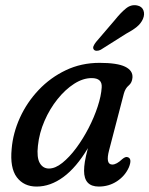

<svg xmlns="http://www.w3.org/2000/svg" viewBox="-20 -694 563 724"><path d="M391.5 -128Q377 -73.5 403.5 -73.5Q419.5 -73.5 441 -94Q454 -105 462.5 -101Q479 -95 466 -63Q451.5 -30.5 421 -10.5Q390.5 9.5 352.5 9.5Q297 9.5 297 -50Q297 -65.5 300 -84.2Q303 -103 311.5 -135.5Q268 -62.5 219 -26.5Q170 9.5 118 9.5Q70 9.5 43.5 -25.5Q17 -60.5 24 -133Q29 -192.5 55.2 -250.2Q81.5 -308 125.8 -354.8Q170 -401.5 228.2 -429.2Q286.5 -457 355.5 -457Q422 -457 451.8 -442.5Q481.5 -428 479.5 -401.5Q478 -382 465.2 -371.5Q452.5 -361 447 -341ZM123 -144.5Q118 -100 130 -79.2Q142 -58.5 164.5 -58.5Q188.5 -58.5 215 -79.8Q241.5 -101 267 -135.2Q292.5 -169.5 313.8 -210.5Q335 -251.5 348.2 -291.8Q361.5 -332 363.5 -364.5Q366 -399.5 325.5 -399.5Q293 -399.5 259.5 -378Q226 -356.5 196.8 -320Q167.5 -283.5 147.8 -238Q128 -192.5 123 -144.5ZM413.5 -619Q435.5 -646.5 455 -662.2Q474.5 -678 497 -673.5Q515 -670 520.8 -655Q526.5 -640 519 -622.5Q511.5 -605.5 496 -592.8Q480.5 -580 455 -566.5L360 -506.5Q352.5 -502.5 344.8 -502.5Q337 -502.5 333.5 -507.5Q329.5 -513 332.8 -520.5Q336 -528 342 -535.5Z"/></svg>

Font: Fraunces 72pt SuperSoft
Style: Italic
Weight: 400
Italic angle: -16°
Version: Version 1.000;[b76b70a41]